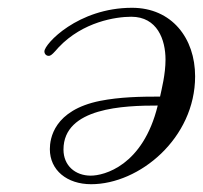

<svg xmlns="http://www.w3.org/2000/svg" viewBox="-20 -462 521 493"><path d="M94 -330C94 -322 101 -317 108 -319C113 -321 117 -325 131 -341C193 -406 277 -419 317 -419C384 -419 405 -360 405 -309C405 -271 395 -233 391 -214C340 -214 288 -213 237 -203C118 -179 108 -106 108 -79C108 -25 152 11 214 11C338 11 481 -107 481 -266C481 -364 421 -442 319 -442C180 -442 94 -349 94 -330ZM143 -78C143 -186 299 -191 385 -191C347 -36 247 -11 213 -11C173 -11 143 -37 143 -78Z"/></svg>

Font: CMU Serif
Style: Italic
Weight: 500
Italic angle: -14.04°
Version: Version 0.7.0